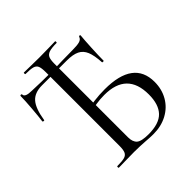

<svg xmlns="http://www.w3.org/2000/svg" viewBox="-190 -878 1035 1035"><g transform="rotate(-45 327.5 -360.5)"><path d="M341 1Q326 0 305 -1Q284 -2 259 -2L191 -1Q173 0 141 0Q139 0 139 -6Q139 -12 141 -12Q179 -12 196.5 -17Q214 -22 220.5 -36.5Q227 -51 227 -81V-644Q227 -674 221 -688.5Q215 -703 197.5 -708Q180 -713 142 -713Q140 -713 140 -719Q140 -725 142 -725Q173 -725 190 -724L258 -723L331 -724Q349 -725 380 -725Q382 -725 382 -719Q382 -713 380 -713Q342 -713 323.5 -707Q305 -701 298.5 -686.5Q292 -672 292 -642V-81Q292 -46 310 -30Q328 -14 382 -14Q463 -14 499 -51.5Q535 -89 535 -165Q535 -333 363 -333Q330 -333 300 -328Q270 -323 264 -322L262 -342Q268 -343 306 -348Q344 -353 386 -353Q605 -353 605 -191Q605 -135 579.5 -90.5Q554 -46 507.5 -21Q461 4 402 4Q377 4 341 1ZM33 -464Q31 -464 28.5 -465.5Q26 -467 26 -468Q30 -495 35 -555.5Q40 -616 40 -647Q40 -652 46 -652Q52 -652 52 -647Q52 -625 105 -625Q165 -622 261 -622Q290 -622 338 -624L413 -625Q449 -625 466.5 -630Q484 -635 489 -650Q490 -654 495 -654Q500 -654 500 -650Q497 -621 494 -562Q491 -503 491 -466Q491 -464 485 -464Q479 -464 479 -466Q476 -521 463.5 -551Q451 -581 424.5 -594Q398 -607 351 -607H162Q106 -607 78 -575Q50 -543 38 -466Q38 -464 33 -464Z"/></g></svg>

Font: Cormorant Unicase
Style: Regular
Weight: 400
Designer: Christian Thalmann (Catharsis Fonts)
Foundry: Catharsis Fonts
Version: Version 4.000